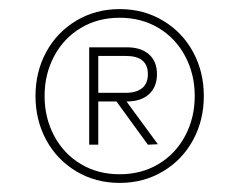

<svg xmlns="http://www.w3.org/2000/svg" viewBox="-20 -731 526 422"><path d="M243 -711Q296 -711 338.5 -685.5Q381 -660 404.5 -616.5Q428 -573 428 -520Q428 -467 404.5 -423.5Q381 -380 338.5 -354.5Q296 -329 243 -329Q190 -329 147.5 -354.5Q105 -380 81.5 -423.5Q58 -467 58 -520Q58 -573 81.5 -616.5Q105 -660 147.5 -685.5Q190 -711 243 -711ZM243 -348Q291 -348 328.5 -370.5Q366 -393 387 -432.5Q408 -472 408 -520Q408 -568 387 -607.5Q366 -647 328.5 -669.5Q291 -692 243 -692Q195 -692 157.5 -669.5Q120 -647 99 -607.5Q78 -568 78 -520Q78 -472 99 -432.5Q120 -393 157.5 -370.5Q195 -348 243 -348ZM258 -508 327 -414 305 -413 236 -508H196V-413H176V-627H259Q290 -627 307.5 -611.5Q325 -596 325 -568Q325 -540 307.5 -524Q290 -508 259 -508ZM196 -527H257Q279 -527 292 -537Q305 -547 305 -568Q305 -608 257 -608H196Z"/></svg>

Font: Fz Poppins Thin
Style: Regular
Weight: 100
Designer: Ninad Kale (Devanagari), Jonny Pinhorn (Latin)
Foundry: Indian Type Foundry
Version: Vit hóa bi Vntype.Com & FontZin.Com